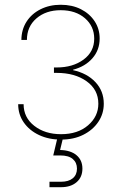

<svg xmlns="http://www.w3.org/2000/svg" viewBox="-20 -570 500 794"><path d="M232.4 7.3Q181.6 7.3 141.6 -11.5Q101.6 -30.3 78.4 -63.5Q55.2 -96.7 55.2 -139.2H77.6Q77.6 -84 121.8 -49.6Q166 -15.1 232.4 -15.1Q301.8 -15.1 344.2 -51.8Q386.7 -88.4 386.7 -141.1Q386.7 -199.2 338.1 -233.9Q289.6 -268.6 214.4 -268.6H203.1V-291H214.4Q281.2 -291 325.4 -323.5Q369.6 -356 369.6 -410.2Q369.6 -461.4 331.3 -494.6Q293 -527.8 231 -527.8Q169.9 -527.8 130.6 -493.9Q91.3 -460 91.3 -404.8H68.4Q68.8 -447.8 89.8 -480.5Q110.8 -513.2 147.7 -531.7Q184.6 -550.3 231 -550.3Q278.3 -550.3 314.5 -532Q350.6 -513.7 371.3 -482.2Q392.1 -450.7 392.1 -410.6Q392.1 -363.3 362.3 -329.1Q332.5 -294.9 282.2 -281.7V-279.8Q340.3 -267.1 374.8 -230.2Q409.2 -193.4 409.2 -141.1Q409.2 -99.6 386.5 -65.9Q363.8 -32.2 324.2 -12.5Q284.7 7.3 232.4 7.3ZM184.6 204.1V181.6H232.4Q263.7 181.6 281 167.2Q298.3 152.8 298.3 127.4Q298.3 102.5 281 87.6Q263.7 72.8 229 72.8H200.2L219.7 -9.3H240.7V0L228.5 50.3Q272 51.3 296.4 71.8Q320.8 92.3 320.8 127.4Q320.8 162.6 296.9 183.3Q272.9 204.1 232.4 204.1Z"/></svg>

Font: Inter 16pt Thin
Style: Regular
Weight: 250
Version: Version 4.001;git-66647c0bb